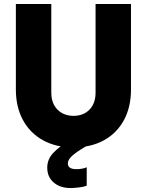

<svg xmlns="http://www.w3.org/2000/svg" viewBox="-20 -740 745 974"><path d="M352.5 7.8Q263.7 7.8 198 -28.6Q132.3 -64.9 96.4 -131.1Q60.5 -197.3 60.5 -286.1V-719.7H240.2V-269.5Q240.2 -232.9 254.6 -206.8Q269 -180.7 294.4 -166.5Q319.8 -152.3 352.5 -152.3Q403.8 -152.3 434.3 -184.3Q464.8 -216.3 464.8 -269.5V-719.7H644.5V-286.1Q644.5 -197.3 608.9 -131.1Q573.2 -64.9 507.6 -28.6Q441.9 7.8 352.5 7.8ZM337.9 213.9Q285.2 213.9 252.4 185.8Q219.7 157.7 219.7 110.4Q219.7 68.4 249.5 36.4Q279.3 4.4 332 -26.4L419.9 0Q394 15.1 372.3 29.8Q350.6 44.4 337.4 59.3Q324.2 74.2 324.2 89.8Q324.2 103.5 335 110.8Q345.7 118.2 368.2 118.2Q381.3 118.2 397 115.5Q412.6 112.8 419.9 108.4V202.1Q405.3 208 380.1 210.9Q355 213.9 337.9 213.9Z"/></svg>

Font: Reddit Sans Black
Style: Regular
Weight: 900
Version: Version 1.014